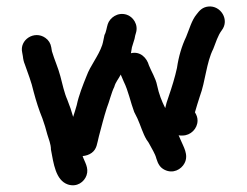

<svg xmlns="http://www.w3.org/2000/svg" viewBox="-20 -579 756 588"><path d="M585 -210C585 -219 582 -227 577 -235C582 -252 586 -266 592 -284C609 -329 612 -388 633 -429C641 -449 647 -470 659 -486C684 -518 656 -563 618 -559C600 -557 591 -547 582 -535C567 -517 560 -490 550 -466C537 -439 527 -406 522 -371C516 -343 506 -311 497 -285L490 -264L486 -248C475 -270 467 -290 461 -318C457 -339 443 -361 436 -379C430 -401 410 -423 381 -416C382 -421 383 -427 384 -434C387 -442 389 -452 392 -460L394 -470L396 -477C405 -504 387 -528 368 -534C340 -543 316 -524 310 -505C307 -496 305 -480 300 -472C298 -464 296 -450 293 -441C281 -406 257 -379 245 -346C234 -319 221 -286 215 -257L210 -240C208 -233 206 -227 204 -221L196 -247C193 -256 189 -265 186 -274C177 -294 171 -322 165 -345C158 -372 147 -395 139 -422L137 -434C135 -446 129 -456 119 -463C85 -487 39 -457 48 -418L50 -407C51 -397 53 -389 56 -382C66 -353 76 -329 83 -298C91 -268 99 -243 110 -216L118 -192C121 -182 123 -174 125 -167C129 -153 136 -138 136 -121C144 -79 150 -27 188 -14C216 -5 238 -22 245 -42C253 -65 239 -83 233 -101C243 -102 253 -105 261 -111C277 -123 277 -139 283 -162C291 -192 298 -220 307 -248C315 -268 321 -295 330 -313C334 -328 343 -337 350 -351V-350L359 -329C373 -301 380 -265 391 -236L401 -216C411 -194 417 -171 429 -151C433 -146 436 -141 438 -137C445 -123 455 -109 459 -93C464 -77 470 -66 484 -59C510 -46 535 -60 545 -79C559 -105 541 -131 533 -151L527 -165C529 -164 531 -164 533 -164H539C564 -164 585 -185 585 -210Z"/></svg>

Font: Dictator
Style: Regular
Weight: 500
Version: Version MIL.1277